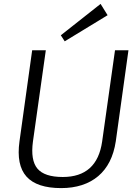

<svg xmlns="http://www.w3.org/2000/svg" viewBox="-20 -958 704 985"><path d="M294 7Q169 7 116 -52Q63 -111 80 -233L145 -700H215L149 -232Q136 -136 172 -93Q208 -50 302 -50Q478 -50 504 -232L570 -700H639L574 -233Q565 -174 542.5 -129.5Q520 -85 484 -54.5Q448 -24 400 -8.5Q352 7 294 7ZM532 -880 312 -746 292 -777 496 -938Z"/></svg>

Font: Pathway Extreme 28pt Light
Style: Italic
Weight: 300
Italic angle: -8°
Designer: Eduardo Rodriguez Tunni
Foundry: Eduardo Rodriguez Tunni
Version: Version 1.001;gftools[0.9.26]